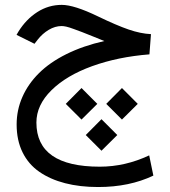

<svg xmlns="http://www.w3.org/2000/svg" viewBox="-20 -437 698 788"><path d="M332 117.2 396.5 52.2 461.4 117.2 396.5 181.6ZM416 -10.7 480.5 -75.7 545.4 -10.7 480.5 53.7ZM250 -10.7 314.5 -75.7 379.4 -10.7 314.5 53.7ZM408.2 -268.6Q391.1 -275.4 363.8 -286.6Q330.1 -300.3 317.1 -305.2Q304.2 -310.1 283.7 -317.6Q263.2 -325.2 252.2 -327.6Q241.2 -330.1 232.9 -330.1Q206.1 -330.1 179.9 -314.5Q153.8 -298.8 134.8 -274.4L121.6 -257.3L47.9 -293.9L55.2 -306.6Q86.9 -357.9 133.1 -387.5Q179.2 -417 233.4 -417Q284.2 -417 381.3 -370.1Q458 -333 507.8 -315.9Q557.6 -298.8 599.6 -296.9L593.3 -213.9Q463.4 -203.6 358.2 -165.5Q252.9 -127.4 191.2 -66.7Q129.4 -5.9 129.4 65.9Q129.4 247.1 389.6 247.1Q493.7 247.1 592.3 200.7L609.4 283.7Q511.2 330.6 382.8 330.6Q307.6 330.6 247.1 314.9Q186.5 299.3 141.6 268.3Q96.7 237.3 72.5 188Q48.3 138.7 48.3 73.7Q48.3 14.6 71.8 -38.8Q95.2 -92.3 139.9 -136.7Q184.6 -181.2 252.9 -215.1Q321.3 -249 408.2 -268.6Z"/></svg>

Font: Vazir WOL
Style: WOL
Weight: 400
Foundry: Based on Dejavu fonts, by Saber Rastikerdar
Version: Version 26.0.0